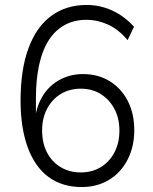

<svg xmlns="http://www.w3.org/2000/svg" viewBox="-20 -747 616 775"><path d="M310 8Q231 8 176 -32.5Q121 -73 92 -152Q63 -231 63 -341Q63 -466 95 -552.5Q127 -639 187 -683Q247 -727 330 -727Q367 -727 401.5 -716.5Q436 -706 466.5 -686Q497 -666 521 -639L495 -585Q459 -628 416.5 -647.5Q374 -667 329 -667Q280 -667 242 -646.5Q204 -626 178 -586.5Q152 -547 138.5 -487.5Q125 -428 125 -351V-265H121Q128 -322 154.5 -363Q181 -404 223 -426Q265 -448 315 -448Q376 -448 422.5 -419.5Q469 -391 495.5 -340Q522 -289 522 -221Q522 -155 495 -102.5Q468 -50 420 -21Q372 8 310 8ZM306 -51Q352 -51 387 -72.5Q422 -94 442 -132Q462 -170 462 -220Q462 -270 441.5 -308Q421 -346 386.5 -367.5Q352 -389 306 -389Q260 -389 225 -367.5Q190 -346 170 -308Q150 -270 150 -220Q150 -170 169.5 -132Q189 -94 224.5 -72.5Q260 -51 306 -51Z"/></svg>

Font: Nunitoga
Style: Light
Weight: 300
Designer: Vernon Adams
Foundry: Vernon Adams
Version: Version 1.0